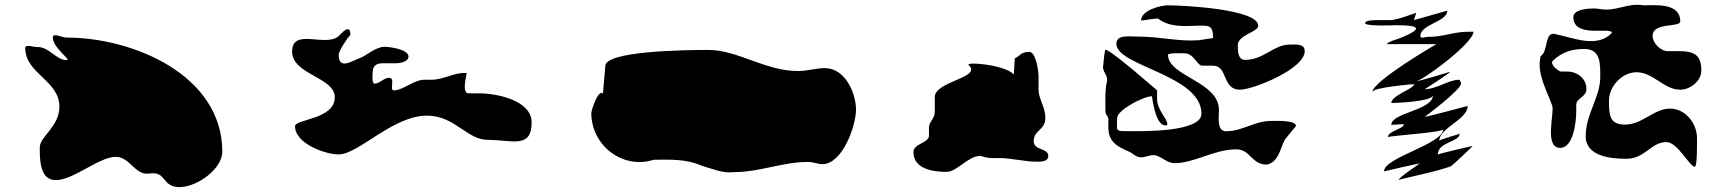

<svg xmlns="http://www.w3.org/2000/svg" viewBox="-20 -796 7091 792"><path d="M198 -641C198 -598 276 -548 255 -548C211 -548 181 -605 132 -602C119 -601 88 -615 84 -599C84 -491 225 -465 225 -356C225 -273 144 -233 144 -188C144 -134 145 -53 210 -53C284 -53 388 -149 458 -149C516 -149 537 -72 594 -80C670 -91 644 -27 718 -24C796 -24 897 -101 897 -170C897 -487 528 -641 255 -641C233 -641 198 -663 198 -641Z M1425 -651C1425 -651 1431 -706 1381 -651C1330 -595 1185 -686 1185 -583C1185 -488 1361 -478 1361 -395C1361 -302 1197 -306 1197 -275C1197 -204 1321 -159 1377 -159C1459 -159 1600 -319 1741 -319C1857 -319 1905 -219 1993 -219C2092 -219 2173 -181 2173 -291C2173 -382 2029 -411 1957 -411H1913C1883 -411 1905 -485 1905 -495H1893C1852 -495 1806 -467 1761 -467H1729C1688 -467 1641 -423 1605 -423C1584 -423 1613 -475 1585 -475C1563 -475 1546 -451 1525 -451C1513 -451 1517 -489 1517 -495C1517 -520 1528 -535 1557 -535H1613C1630 -535 1665 -541 1665 -563C1665 -592 1590 -603 1565 -603C1525 -601 1493 -566 1461 -555C1430 -544 1377 -506 1377 -571C1377 -584 1414 -643 1425 -651Z M2477 -524 2467 -410C2448 -430 2419 -341 2419 -329C2420 -195 2549 -96 2677 -137C2745 -138 2813 -140 2873 -113C2918 -100 2961 -80 3007 -86C3115 -86 3207 -128 3313 -128C3336 -128 3352 -119 3373 -119C3454 -119 3511 -275 3511 -344C3511 -412 3466 -515 3383 -515C3346 -515 3311 -503 3271 -503C3138 -503 3022 -590 2903 -590C2786 -590 2478 -584 2477 -524Z M4162 -489C4124 -530 3958 -543 3976 -527C4033 -476 3836 -461 3836 -396V-336C3836 -305 3812 -294 3812 -270V-237C3812 -205 3748 -205 3748 -168C3748 -98 3831 -87 3884 -87C3928 -87 3973 -153 4024 -153C4059 -142 4065 -144 4100 -144C4144 -145 4210 -129 4252 -129C4274 -129 4304 -128 4304 -153C4304 -186 4244 -175 4244 -213C4244 -261 4292 -258 4292 -309C4292 -357 4264 -387 4264 -426V-480C4264 -507 4252 -582 4226 -582C4191 -582 4186 -564 4166 -555Z M4924 -630C4841 -624 4764 -645 4678 -645C4639 -645 4585 -655 4585 -615C4585 -523 4936 -487 4936 -327C4936 -249 4684 -255 4642 -255C4577 -255 4588 -252 4588 -309C4588 -342 4697 -399 4732 -399C4732 -399 4745 -279 4786 -279C4794 -279 4795 -277 4795 -285C4795 -306 4753 -343 4753 -387V-423C4753 -423 4562 -591 4540 -591C4537 -591 4531 -534 4531 -528C4524 -500 4553 -486 4546 -459C4537 -423 4540 -372 4540 -336C4540 -322 4552 -316 4552 -306V-270C4552 -209 4592 -190 4636 -171C4654 -163 4666 -147 4687 -147C4704 -147 4720 -156 4738 -156C4767 -156 4791 -123 4825 -123C4908 -123 4987 -180 5080 -180C5138 -180 5142 -117 5206 -117C5253 -127 5260 -180 5278 -216C5283 -226 5326 -275 5326 -276C5326 -302 5239 -297 5221 -297C5157 -297 5102 -255 5044 -255C4998 -248 5008 -310 5008 -342C5009 -460 4798 -481 4798 -570C4798 -579 4867 -576 4867 -576C4904 -576 4919 -525 4939 -525H4984C5046 -525 5020 -426 5095 -426C5148 -426 5362 -511 5362 -585C5362 -618 5322 -612 5299 -612C5234 -612 5193 -549 5116 -549C5086 -549 5086 -586 5086 -609C5086 -653 5170 -663 5170 -690C5170 -758 4864 -774 4798 -774C4767 -774 4687 -754 4687 -711C4687 -711 4749 -720 4756 -720C4803 -683 4864 -688 4921 -690C4968 -691 4984 -692 4984 -639Z M5761 -641C5740 -632 5717 -629 5699 -614H5905C5905 -614 5641 -461 5641 -416C5641 -436 5813 -449 5813 -449C5813 -429 5719 -403 5719 -371C5719 -371 5891 -375 5891 -404C5891 -340 5719 -332 5719 -281L5771 -284C5771 -264 5705 -256 5705 -230C5705 -236 5933 -249 5933 -263C5933 -201 5689 -147 5689 -89C5689 -89 5829 -122 5837 -122C5837 -122 5749 -63 5749 -53C5749 -57 5923 -91 5965 -111C5961 -107 5956 -104 5956 -104C5963 -104 6055 -193 6055 -194C6055 -194 5911 -162 5911 -158C5911 -212 6001 -209 6001 -245C6001 -242 5917 -221 5917 -215C5917 -269 6034 -302 6034 -359C6034 -359 5867 -314 5857 -314C5857 -314 6007 -425 6007 -452C6007 -452 6004 -467 5998 -467C5956 -467 5905 -428 5857 -428C5857 -428 5962 -495 5962 -500C5962 -500 5836 -461 5821 -461C5846 -461 6058 -618 6058 -665H6037C5980 -666 5926 -642 5869 -644C5861 -644 5839 -635 5839 -647C5839 -697 5950 -705 5950 -752L5812 -713C5812 -713 5821 -737 5821 -743C5821 -743 5741 -713 5716 -713H5665C5660 -713 5611 -714 5611 -701C5611 -686 5733 -692 5740 -692C5859 -692 5830 -670 5761 -641Z M6386 -546C6425 -583 6468 -594 6515 -594C6584 -594 6581 -533 6581 -477C6581 -395 6521 -326 6521 -234C6521 -150 6627 -141 6689 -141C6766 -141 6790 -210 6854 -210C6900 -210 6950 -108 6971 -108C6982 -108 6980 -216 6980 -228C6980 -287 6932 -348 6869 -348C6802 -348 6755 -282 6683 -282C6619 -282 6617 -322 6617 -381C6617 -441 6672 -498 6731 -498C6800 -498 6843 -426 6911 -426C6952 -426 6998 -462 6998 -504C6998 -568 6971 -585 6905 -585H6860C6829 -585 6797 -619 6797 -648C6797 -706 6911 -681 6911 -708C6911 -786 6806 -774 6761 -774C6692 -786 6645 -746 6578 -759C6553 -764 6470 -762 6470 -726C6470 -635 6629 -688 6629 -660C6568 -597 6474 -639 6401 -654C6348 -673 6370 -587 6335 -564C6318 -493 6360 -425 6383 -360C6393 -331 6348 -186 6416 -186C6470 -186 6482 -293 6482 -336V-363C6482 -393 6524 -394 6524 -429C6524 -472 6487 -501 6443 -501H6419C6410 -501 6370 -531 6386 -546Z"/></svg>

Font: CISF Camouflage Kit
Style: Regular
Weight: 400
Designer: Robert Jablonski, Jasper
Foundry: Cannot Into Space Fonts
Version: Version 1.27